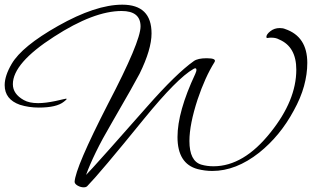

<svg xmlns="http://www.w3.org/2000/svg" viewBox="-117 -708 1334 821"><path d="M241 93Q228 93 215.5 86Q203 79 202 70Q205 9 345 -264Q484 -530 484 -595Q484 -661 403 -661Q284 -661 114 -551Q-62 -438 -62 -348Q-62 -306 -15 -280Q8 -267 46 -267Q77 -267 120 -276Q142 -281 153 -283.5Q164 -286 165 -286Q168 -286 168 -285Q168 -282 156 -273Q125 -248 49 -248Q6 -248 -32 -260Q-97 -283 -97 -344Q-97 -384 -67 -435Q-23 -510 131 -597Q292 -688 406 -688Q531 -688 531 -565Q531 -497 480 -393Q470 -374 440 -320.5Q410 -267 360 -181Q320 -113 293 -57.5Q266 -2 251 40L280 9Q293 -5 351 -70Q409 -135 512 -252Q637 -394 712 -447Q729 -459 767 -459Q811 -459 800 -442Q760 -378 728 -283Q693 -176 693 -105Q693 -19 744 -4Q768 3 796 3Q925 3 1040 -142Q1150 -279 1150 -410Q1150 -508 1077 -539Q1068 -544 1059.5 -545.5Q1051 -547 1043 -547Q1034 -547 1030 -546Q1022 -544 1022 -550Q1022 -561 1039 -574.5Q1056 -588 1079 -588Q1093 -588 1102 -584Q1197 -552 1197 -439Q1197 -391 1183 -340Q1169 -289 1139 -235Q1081 -127 991 -55Q892 23 791 23Q775 23 759.5 21Q744 19 728 15Q642 -8 642 -122Q642 -230 718 -392Q723 -404 723 -408Q723 -416 718 -416Q715 -416 710 -413Q641 -374 499 -200Q309 34 256 88Q251 93 241 93Z"/></svg>

Font: Ephesis
Style: Regular
Weight: 400
Designer: Robert E. Leuschke
Foundry: Robert E. Leuschke
Version: Version 1.010; ttfautohint (v1.8.3)